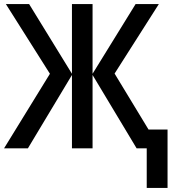

<svg xmlns="http://www.w3.org/2000/svg" viewBox="-22 -734 864 950"><path d="M764 -714 545 -370 713 -93H807V196H704V0H654L436 -363V0H334V-363L116 0H-2L225 -369L7 -714H122L334 -369V-714H436V-369L649 -714Z"/></svg>

Font: Noto Sans Display SemiCondensed Medium
Style: Regular
Weight: 500
Width: 4
Designer: Monotype Design Team
Foundry: Monotype Imaging Inc.
Version: Version 2.003